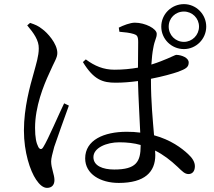

<svg xmlns="http://www.w3.org/2000/svg" viewBox="-20 -856 1040 931"><path d="M762 -727C762 -667 811 -618 872 -618C931 -618 980 -667 980 -727C980 -787 931 -836 872 -836C811 -836 762 -787 762 -727ZM798 -727C798 -768 830 -800 872 -800C912 -800 945 -768 945 -727C945 -686 912 -653 872 -653C830 -653 798 -686 798 -727ZM112 -733C144 -695 169 -660 168 -621C168 -585 156 -548 143 -500C126 -440 96 -335 96 -223C96 -118 126 -28 155 15C171 39 189 55 208 55C231 55 244 41 244 17C244 -9 228 -41 228 -73C228 -89 234 -110 243 -144C255 -181 295 -291 314 -344L291 -355C266 -304 212 -177 190 -143C182 -129 173 -131 166 -143C156 -162 150 -189 150 -236C150 -339 191 -441 219 -501C243 -557 258 -575 258 -599C258 -645 209 -698 185 -715C165 -731 152 -736 126 -745ZM662 -153V-150C662 -72 641 -34 534 -34C478 -34 433 -52 433 -94C433 -140 498 -166 558 -166C596 -166 631 -162 662 -153ZM559 -702C585 -700 610 -697 629 -691C644 -686 650 -681 650 -652L649 -528C615 -522 576 -518 535 -518C482 -518 439 -536 396 -568L382 -555C435 -468 479 -455 541 -455C576 -455 613 -458 649 -463C651 -382 657 -283 660 -213C639 -216 617 -217 594 -217C484 -217 393 -177 393 -88C393 -12 467 31 556 31C682 31 733 -22 733 -104L732 -126C772 -106 807 -79 841 -47C864 -25 876 -12 894 -12C913 -12 925 -26 925 -50C925 -70 913 -90 892 -109C861 -138 808 -178 727 -200C721 -272 712 -364 712 -464V-474C769 -485 818 -499 844 -508C881 -522 895 -530 895 -553C895 -576 861 -589 836 -590C828 -590 810 -578 760 -559C748 -554 733 -549 714 -543C716 -575 719 -602 723 -622C730 -664 740 -670 740 -692C740 -717 684 -746 634 -746C611 -746 578 -733 556 -722Z"/></svg>

Font: Noto Serif JP Medium
Style: Regular
Weight: 500
Designer: Ryoko NISHIZUKA 西塚涼子 (kana & ideographs); Frank Grießhammer (Latin, Greek & Cyrillic); Wenlong ZHANG 张文龙 (bopomofo); San
Foundry: Adobe
Version: Version 2.001;hotconv 1.1.0;makeotfexe 2.6.0